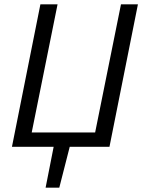

<svg xmlns="http://www.w3.org/2000/svg" viewBox="-20 -676 660 884"><path d="M190 188H253L301 0H484L615 -656H537L418 -66H126L245 -656H166L35 0H227Z"/></svg>

Font: Source Sans Pro
Style: Italic
Weight: 400
Italic angle: -11°
Designer: Paul D. Hunt
Foundry: Adobe Systems Incorporated
Version: Version 3.006;hotconv 1.0.111;makeotfexe 2.5.65597